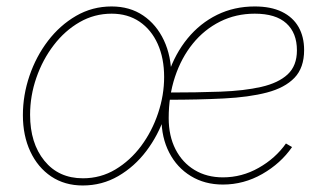

<svg xmlns="http://www.w3.org/2000/svg" viewBox="-20 -567 1009 598"><path d="M237.8 10.7Q181.6 10.7 139.6 -17.3Q97.7 -45.4 74.5 -95Q51.3 -144.5 51.3 -208.5Q51.3 -270.5 71.8 -330.8Q92.3 -391.1 129.4 -439.7Q166.5 -488.3 217 -517.6Q267.6 -546.9 327.6 -546.9Q384.3 -546.9 425.8 -518.8Q467.3 -490.7 490.5 -441.4Q513.7 -392.1 513.7 -328.1Q513.7 -266.1 493.2 -205.8Q472.7 -145.5 435.8 -96.7Q398.9 -47.9 348.4 -18.6Q297.9 10.7 237.8 10.7ZM238.3 -11.7Q293.5 -11.7 339.6 -39.3Q385.7 -66.9 419.7 -112.5Q453.6 -158.2 472.4 -214.4Q491.2 -270.5 491.2 -327.1Q491.2 -385.7 471.2 -430.2Q451.2 -474.6 414.6 -499.5Q377.9 -524.4 327.6 -524.4Q273.9 -524.4 228 -498Q182.1 -471.7 147.5 -426.5Q112.8 -381.3 93.3 -325Q73.7 -268.6 73.7 -209.5Q73.7 -121.1 118.2 -66.4Q162.6 -11.7 238.3 -11.7ZM674.3 7.8Q617.7 7.8 574.5 -18.6Q531.2 -44.9 507.1 -91.6Q482.9 -138.2 482.9 -199.2Q482.9 -273.4 504.2 -336.7Q525.4 -399.9 564.2 -447.3Q603 -494.6 656.2 -520.8Q709.5 -546.9 773.4 -546.9Q823.7 -546.9 857.9 -530.3Q892.1 -513.7 909.7 -483.2Q927.2 -452.6 927.2 -411.1Q927.2 -356 897.2 -324.7Q867.2 -293.5 811.3 -278.8Q755.4 -264.2 676.8 -260.3Q598.1 -256.3 501.5 -256.3V-278.8Q592.3 -278.8 666.5 -281.5Q740.7 -284.2 793.9 -296.4Q847.2 -308.6 876 -335.4Q904.8 -362.3 904.8 -410.2Q904.8 -464.4 871.8 -494.4Q838.9 -524.4 773.4 -524.4Q714.8 -524.4 665.5 -499.8Q616.2 -475.1 580.6 -431.2Q544.9 -387.2 525.1 -327.9Q505.4 -268.6 505.4 -199.2Q505.4 -143.6 526.6 -102.1Q547.9 -60.5 585.9 -37.6Q624 -14.6 674.3 -14.6Q733.4 -14.6 785.6 -44.2Q837.9 -73.7 870.6 -120.1L889.6 -108.9Q854.5 -58.1 796.9 -25.1Q739.3 7.8 674.3 7.8Z"/></svg>

Font: Inter 18pt Thin
Style: Italic
Weight: 250
Italic angle: -9.3988°
Version: Version 4.001;git-66647c0bb